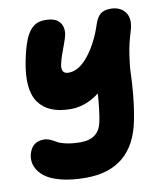

<svg xmlns="http://www.w3.org/2000/svg" viewBox="-87 -633 796 927"><g transform="rotate(-10 311.5 -170.0)"><path d="M259.8 222.2Q190.4 222.2 138.7 209Q86.9 195.8 59.3 173.8Q31.7 151.9 20.8 125.5Q9.8 99.1 15.1 70.8Q28.8 4.9 90.8 4.9Q105.5 4.9 121.1 11.7Q136.7 18.6 150.1 26.9Q163.6 35.2 193.6 42Q223.6 48.8 264.2 48.8Q354.5 48.8 370.1 -34.2Q379.9 -82 386.2 -168.9Q318.8 -117.2 245.1 -117.2Q135.3 -117.2 89.1 -181.9Q43 -246.6 69.8 -381.8Q80.6 -437 93.8 -473.4Q106.9 -509.8 123.3 -528.8Q139.6 -547.9 156.7 -554.9Q173.8 -562 196.8 -562Q248 -562 267.6 -536.6Q287.1 -511.2 279.8 -474.1Q276.4 -458.5 266.4 -431.2Q256.3 -403.8 248.5 -381.8Q240.7 -359.9 236.1 -338.1Q231.4 -316.4 238.3 -304.2Q245.1 -292 265.1 -292Q316.4 -292 363.5 -351.8Q410.6 -411.6 439 -499Q449.7 -532.2 467.3 -546.6Q484.9 -561 517.1 -561Q564.9 -561 588.9 -528.6Q612.8 -496.1 595.2 -439Q577.1 -381.8 568.8 -327.1Q560.5 -272.5 559.6 -233.2Q558.6 -193.8 553 -132.3Q547.4 -70.8 535.2 -8.8Q489.3 222.2 259.8 222.2Z"/></g></svg>

Font: Shantell Sans Bouncy
Style: Italic
Weight: 800
Italic angle: -11.31°
Designer: Stephen Nixon, Anya Danilova, Shantell Martin
Foundry: Arrow Type
Version: Version 1.006;[9816181b4]